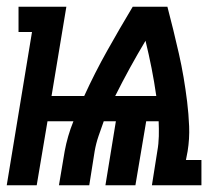

<svg xmlns="http://www.w3.org/2000/svg" viewBox="-39 -550 659 570"><path d="M-19 0 56 -455H16V-530H158L114 -265H211Q242 -333 279 -399Q316 -465 355 -530H458Q467 -496 475.5 -461Q484 -426 492 -391Q500 -356 506 -320.5Q512 -285 516.5 -248.5Q521 -212 522.5 -175Q524 -138 518 -101L513 -75H559V0H412L428 -101Q432 -123 432.5 -145.5Q433 -168 432 -190H395L363 0H274L305 -190H269Q261 -168 253.5 -146Q246 -124 242 -101L226 0H136L153 -101Q157 -123 163.5 -145.5Q170 -168 179 -190H102L70 0ZM303 -265H425Q419 -307 411 -347.5Q403 -388 393 -429Q369 -389 346.5 -348Q324 -307 303 -265Z"/></svg>

Font: Iosevka Curly Slab Extended
Style: Bold Italic
Weight: 700
Width: 7
Italic angle: -9°
Monospace: yes
Designer: Belleve Invis
Foundry: Belleve Invis
Version: Version 11.0.0; ttfautohint (v1.8.3)